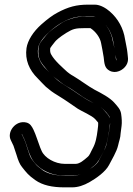

<svg xmlns="http://www.w3.org/2000/svg" viewBox="-20 -744 571 826"><path d="M417 -655C446 -629 462 -599 468 -561C472 -538 478 -507 481 -484C478 -486 478 -499 477 -510C475 -531 467 -557 464 -573C459 -603 440 -636 417 -655ZM352 -674H381C381 -674 386 -673 392 -670C388 -671 384 -673 380 -673H352C330 -673 312 -671 295 -666C280 -662 259 -655 243 -644C212 -623 191 -608 179 -593C162 -571 149 -560 146 -540C143 -519 145 -498 154 -481C165 -461 200 -422 217 -409C234 -396 244 -386 268 -372C283 -364 299 -353 316 -341C344 -321 358 -314 383 -300C330 -326 311 -346 261 -376C220 -401 212 -414 181 -444C150 -474 139 -504 144 -537C146 -552 159 -576 189 -604C231 -643 283 -673 334 -673C340 -673 347 -674 352 -674ZM367 -17C373 -22 379 -26 386 -32C404 -48 408 -61 422 -85C438 -114 444 -146 450 -185L452 -202C455 -220 455 -238 443 -252L430 -267C425 -273 420 -278 413 -283C429 -272 450 -247 451 -241C454 -221 454 -210 453 -202L448 -170C445 -153 442 -141 438 -122C433 -101 412 -68 404 -51C402 -47 395 -37 380 -26C376 -23 371 -20 367 -17ZM73 -168C75 -168 78 -159 79 -157C89 -141 99 -102 106 -85L112 -71C131 -27 187 11 252 11H297C307 11 318 9 328 5C316 10 305 12 297 12H263C218 12 186 3 165 -11C148 -23 138 -32 135 -36C117 -58 112 -60 100 -99C93 -123 88 -135 85 -143ZM27 -140 38 -117C39 -115 44 -100 51 -78C58 -54 65 -37 75 -25C94 -1 102 10 132 31C163 53 205 62 256 62H290C315 62 340 54 366 39C394 23 434 -5 449 -34C460 -56 482 -91 488 -118C493 -141 498 -149 499 -171L503 -202C505 -217 504 -235 501 -255C498 -274 486 -286 471 -303C452 -324 418 -342 387 -358C364 -370 321 -402 297 -416C282 -424 273 -432 269 -435C252 -451 215 -482 200 -510C196 -517 195 -524 196 -537C198 -541 206 -551 217 -565C220 -569 235 -584 266 -603C294 -620 305 -623 345 -623H369C392 -608 411 -582 415 -558C418 -541 423 -520 426 -498C429 -468 431 -451 451 -440C478 -425 510 -442 523 -463C536 -484 529 -501 528 -519C527 -533 520 -562 518 -575C511 -622 488 -664 452 -695C437 -708 412 -724 388 -724H359C310 -724 274 -715 226 -689C207 -679 184 -662 158 -639C123 -608 99 -570 94 -537C87 -487 105 -443 143 -406C154 -395 167 -380 178 -370C196 -355 203 -349 231 -332C267 -310 285 -296 315 -276C330 -266 376 -247 390 -231L402 -217C402 -216 403 -211 402 -202L400 -185C396 -154 392 -129 378 -104C369 -88 367 -77 356 -68C341 -55 323 -39 305 -39H259C216 -39 172 -65 159 -95L153 -109C145 -129 134 -166 124 -186C117 -200 110 -213 93 -217C47 -228 8 -176 27 -140Z"/></svg>

Font: AppleStorm
Style: CBoIta
Weight: 400
Foundry: Cannot Into Space Fonts
Version: Version 1.01